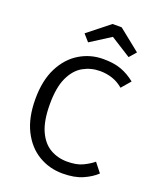

<svg xmlns="http://www.w3.org/2000/svg" viewBox="-165 -1010 930 1123"><g transform="rotate(20 300.0 -449.0)"><path d="M358 -699.5Q425.5 -699.5 471 -682.5Q516.5 -665.5 557.5 -632.5L509 -576Q476.5 -603.5 440.2 -615.2Q404 -627 364.5 -627Q308 -627 260 -600.2Q212 -573.5 182.8 -511.8Q153.5 -450 153.5 -344.5Q153.5 -242 181.2 -180Q209 -118 256.5 -90.5Q304 -63 362.5 -63Q420.5 -63 457.8 -80.5Q495 -98 522.5 -120.5L567.5 -63.5Q536 -33 485.5 -10.8Q435 11.5 361.5 11.5Q278 11.5 210.2 -29.5Q142.5 -70.5 103 -149.8Q63.5 -229 63.5 -344.5Q63.5 -460.5 103.8 -539.5Q144 -618.5 211.2 -659Q278.5 -699.5 358 -699.5ZM394.5 -910.5 529 -803 492 -760.5 365.5 -840.5 240 -760.5 202.5 -803 338 -910.5Z"/></g></svg>

Font: Fast_Mono
Style: Regular
Weight: 400
Monospace: yes
Designer: Carrois Corporate, Edenspiekermann AG, Nikita Prokopov
Foundry: Carrois Corporate, Edenspiekermann AG, Nikita Prokopov
Version: Version 5.002